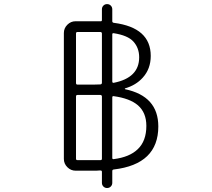

<svg xmlns="http://www.w3.org/2000/svg" viewBox="-20 -858 1040 941"><path d="M537.1 -695.3Q530.3 -696.3 530.3 -689.5V-459Q530.3 -451.2 537.1 -452.1Q662.1 -476.6 662.1 -577.1Q662.1 -623 633.8 -654.3Q606.4 -684.6 537.1 -695.3ZM479.5 -693.4Q479.5 -700.2 472.7 -701.2Q463.9 -701.2 447.3 -701.2H359.4Q352.5 -701.2 352.5 -693.4V-451.2Q352.5 -443.4 359.4 -443.4H441.4Q454.1 -443.4 472.7 -444.3Q479.5 -445.3 479.5 -453.1ZM479.5 -384.8Q479.5 -391.6 472.7 -392.6Q461.9 -392.6 441.4 -392.6H359.4Q352.5 -392.6 352.5 -384.8V-80.1Q352.5 -73.2 359.4 -73.2H456.1H472.7Q479.5 -73.2 479.5 -80.1ZM537.1 -386.7Q530.3 -387.7 530.3 -380.9V-84Q530.3 -77.1 537.1 -78.1Q615.2 -87.9 655.3 -127Q697.3 -167 697.3 -241.2Q697.3 -305.7 656.2 -341.8Q616.2 -376 537.1 -386.7ZM592.8 -424.8Q591.8 -424.8 591.8 -423.3Q591.8 -421.9 592.8 -420.9Q755.9 -386.7 755.9 -238.3Q755.9 -52.7 537.1 -27.3Q530.3 -26.4 530.3 -19.5V38.1Q530.3 48.8 522.9 56.2Q515.6 63.5 504.9 63.5Q494.1 63.5 486.8 56.2Q479.5 48.8 479.5 38.1V-15.6Q479.5 -22.5 472.7 -22.5H467.8Q456.1 -21.5 451.2 -21.5H350.6Q327.1 -21.5 310.1 -38.6Q293 -55.7 293 -79.1V-696.3Q293 -719.7 310.1 -736.8Q327.1 -753.9 350.6 -753.9H441.4Q461.9 -753.9 472.7 -753.9Q479.5 -752.9 479.5 -759.8V-812.5Q479.5 -823.2 486.8 -830.6Q494.1 -837.9 504.9 -837.9Q515.6 -837.9 522.9 -830.6Q530.3 -823.2 530.3 -812.5V-753.9Q530.3 -747.1 538.1 -746.1Q718.8 -722.7 718.8 -584Q718.8 -520.5 679.7 -477.5Q646.5 -440.4 592.8 -424.8Z"/></svg>

Font: Rounded-X Mgen+ 1m light
Style: Regular
Weight: 200
Designer: [Source Han Sans]
Ryoko NISHIZUKA  (kana & ideographs); Paul D. Hunt (Latin, Greek & Cyrillic); Wenlong ZHANG  (bopomofo
Version: Version 1.059.20150602